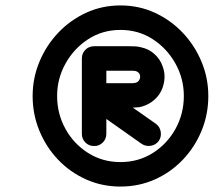

<svg xmlns="http://www.w3.org/2000/svg" viewBox="-20 -641 786 706"><path d="M281 -426Q281 -445 294 -458Q307 -471 326 -471Q345 -471 358 -458Q371 -445 371 -426Q371 -357 371 -287.5Q371 -218 371 -149Q371 -149 371 -149Q371 -149 371 -149Q371 -130 358 -117Q345 -104 326 -104Q307 -104 294 -117Q281 -130 281 -149Q281 -218 281 -287.5Q281 -357 281 -426Q281 -426 281 -426Q281 -426 281 -426ZM326 -381Q307 -381 294 -394Q281 -407 281 -426Q281 -445 294 -458Q307 -471 326 -471Q359 -471 391.5 -471Q424 -471 456 -471Q467 -471 477.5 -470.5Q488 -470 499 -467Q527 -461 547 -443Q569 -424 578 -397Q578 -397 578 -397Q578 -397 578 -397Q578 -397 578 -397Q578 -397 578 -397Q588 -371 584 -344Q577 -293 536 -265Q517 -252 493 -247Q484 -246 474.5 -245.5Q465 -245 456 -245Q424 -245 391.5 -245Q359 -245 327 -245Q311 -245 308.5 -261Q306 -277 311 -295Q317 -312 328.5 -324Q340 -336 353 -327Q403 -291 453 -256Q503 -221 553 -186Q553 -186 553 -186Q553 -186 553 -186Q568 -175 571 -156.5Q574 -138 564 -123Q553 -108 534.5 -105Q516 -102 501 -112Q451 -147 401 -182.5Q351 -218 301 -253Q288 -262 284.5 -276Q281 -290 285 -303Q289 -316 300 -325.5Q311 -335 327 -335Q359 -335 391.5 -335Q424 -335 456 -335Q461 -335 466 -335Q471 -335 476 -336Q482 -337 486 -340Q493 -345 495 -355Q496 -361 494 -367Q494 -367 494 -367Q494 -367 494 -367Q494 -367 494 -367Q494 -367 494 -367Q492 -372 488 -375Q485 -378 478 -380Q473 -381 467.5 -381Q462 -381 456 -381Q424 -381 391.5 -381Q359 -381 326 -381Q326 -381 326 -381Q326 -381 326 -381ZM656 -288Q656 -352 625 -407.5Q594 -463 541.5 -497Q489 -531 423 -531Q357 -531 304.5 -497Q252 -463 221 -407.5Q190 -352 190 -288Q190 -223 220.5 -167.5Q251 -112 304 -78.5Q357 -45 423 -45Q489 -45 542 -78.5Q595 -112 625.5 -167.5Q656 -223 656 -288ZM100 -288Q100 -354 125 -414Q150 -474 194 -520.5Q238 -567 296.5 -594Q355 -621 423 -621Q491 -621 549.5 -594Q608 -567 652 -520.5Q696 -474 721 -414Q746 -354 746 -288Q746 -221 721.5 -161Q697 -101 653 -54.5Q609 -8 550 18.5Q491 45 423 45Q355 45 296 18.5Q237 -8 193 -54.5Q149 -101 124.5 -161Q100 -221 100 -288Z"/></svg>

Font: FRB American Cursive Black
Style: Bold Italic
Weight: 900
Italic angle: -25°
Version: Version 2.0;Modular Font Editor K font №1